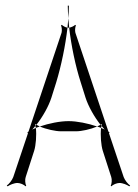

<svg xmlns="http://www.w3.org/2000/svg" viewBox="-20 -648 490 680"><path d="M4 9 7 12C14 7 30 0 42 0C51 0 66 6 70 12L73 9C69 4 68 -13 71 -21L101 -114C107 -133 110 -169 107 -195C102 -193 98 -191 94 -189C98 -193 101 -197 105 -202C105 -204 105 -207 104 -209C106 -208 107 -207 109 -206C131 -234 152 -271 162 -302L179 -356C197 -415 212 -488 219 -550C211 -551 202 -557 199 -560L196 -558C199 -553 200 -539 198 -532L81 -182C80 -181 78 -180 77 -179L79 -176L27 -21C23 -10 12 4 4 9ZM219 -550H225C224 -561 223 -573 222 -583C221 -573 220 -561 219 -550ZM220 -628C220 -615 221 -600 222 -583C223 -600 224 -615 224 -628ZM225 -550C232 -488 247 -415 266 -356L283 -302C293 -271 314 -234 336 -206C338 -207 339 -208 341 -209C340 -207 340 -204 340 -202C344 -197 347 -193 351 -189C347 -191 343 -193 338 -195C335 -169 338 -133 344 -114L374 -21C377 -13 376 4 372 9L375 12C379 6 394 0 403 0C415 0 431 7 438 12L441 9C433 4 422 -10 418 -21L366 -176L368 -179C367 -180 365 -181 364 -182L247 -532C245 -539 246 -553 249 -558L246 -560C243 -556 232 -551 225 -550ZM105 -202C105 -200 107 -198 107 -195C111 -197 116 -198 121 -200L109 -206ZM121 -200C144 -190 177 -183 196 -183H249C269 -183 301 -190 324 -200C292 -211 253 -219 223 -219C192 -219 153 -211 121 -200ZM324 -200C329 -198 334 -197 338 -195C338 -198 340 -200 340 -202L336 -206Z"/></svg>

Font: Armata Saber
Style: Rg
Weight: 400
Designer: Jasper
Foundry: Cannot Into Space Fonts
Version: Version 0.970